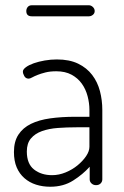

<svg xmlns="http://www.w3.org/2000/svg" viewBox="-20 -704 471 730"><path d="M196 -478Q244 -478 277 -462Q310 -446 330.5 -419Q351 -392 360 -357.5Q369 -323 369 -286V-22Q369 -13 362.5 -6.5Q356 0 345 0Q335 0 328 -6.5Q321 -13 321 -22V-70Q295 -41 258 -17.5Q221 6 171 6Q142 6 117 -2Q92 -10 73 -26.5Q54 -43 43.5 -67.5Q33 -92 33 -126Q33 -166 50 -192Q67 -218 97.5 -233Q128 -248 171 -254Q214 -260 266 -260H320V-286Q320 -312 313 -338.5Q306 -365 291 -386Q276 -407 252 -420Q228 -433 194 -433Q170 -433 152.5 -428.5Q135 -424 122.5 -419Q110 -414 102 -409.5Q94 -405 89 -405Q78 -405 72.5 -414.5Q67 -424 67 -432Q67 -440 78.5 -448.5Q90 -457 108.5 -463.5Q127 -470 150 -474Q173 -478 196 -478ZM320 -220H271Q234 -220 200 -217.5Q166 -215 139.5 -205.5Q113 -196 97.5 -177.5Q82 -159 82 -128Q82 -81 109.5 -59.5Q137 -38 178 -38Q204 -38 229.5 -48.5Q255 -59 275 -75.5Q295 -92 307.5 -110.5Q320 -129 320 -146ZM80 -662Q80 -671 85.5 -677.5Q91 -684 101 -684H318Q326 -684 333 -677.5Q340 -671 340 -662Q340 -653 333 -647.5Q326 -642 318 -642H101Q80 -642 80 -662Z"/></svg>

Font: AkaAcidDosis
Style: Light
Weight: 300
Designer: Edgar Tolentino, Pablo Impallari, Igino Marini, Aka-Acid
Foundry: Edgar Tolentino, Pablo Impallari, Igino Marini, Aka-Acid
Version: Version 1.007